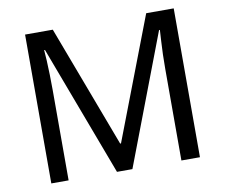

<svg xmlns="http://www.w3.org/2000/svg" viewBox="-78 -810 1064 907"><g transform="rotate(-10 453.5 -357.0)"><path d="M412 0 177 -626H173Q175 -606 176.5 -575Q178 -544 179 -507.5Q180 -471 180 -433V0H97V-714H230L450 -129H454L678 -714H810V0H721V-439Q721 -474 722 -508.5Q723 -543 725 -573.5Q727 -604 728 -625H724L486 0Z"/></g></svg>

Font: Noto Sans Hanifi Rohingya
Style: Regular
Weight: 400
Designer: Monotype Design Team and DaltonMaag
Foundry: Google LLC
Version: Version 2.101